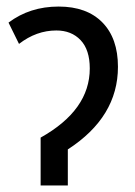

<svg xmlns="http://www.w3.org/2000/svg" viewBox="-20 -566 412 586"><path d="M6 -497 38 -432Q91 -473 152 -473Q198 -473 226 -443.5Q254 -414 254 -357Q254 -230 104 -146V0H187V-110Q340 -209 340 -362Q340 -449 292.5 -497.5Q245 -546 159 -546Q71 -546 6 -497Z"/></svg>

Font: Noto Sans Display SemiCondensed
Style: Regular
Weight: 400
Width: 4
Designer: Monotype Design team
Foundry: Monotype Imaging Inc.
Version: 1.000